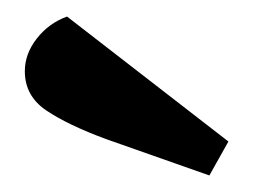

<svg xmlns="http://www.w3.org/2000/svg" viewBox="-20 -785 306 232"><path d="M10 -699Q10 -720 24.5 -738.5Q39 -757 61 -765L256 -614L233 -573L108 -617Q62 -634 36 -651.5Q10 -669 10 -699Z"/></svg>

Font: Sansita
Style: Bold
Weight: 700
Designer: Pablo Cosgaya
Foundry: Omnibus-Type
Version: Version 1.006